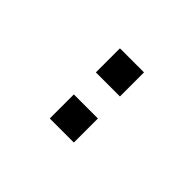

<svg xmlns="http://www.w3.org/2000/svg" viewBox="-5 -816 299 299"><g transform="rotate(-45 145.0 -666.5)"><path d="M170.5 -640V-693H223.5V-640ZM69 -640V-693H122V-640Z"/></g></svg>

Font: Big Shoulders Stencil Text Thin ExtraLight
Style: Regular
Weight: 250
Version: Version 2.001